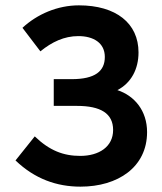

<svg xmlns="http://www.w3.org/2000/svg" viewBox="-20 -686 606 718"><path d="M38 -86C110 -17 192 12 281 12C421 12 530 -61 530 -192C530 -272 483 -328 419 -349C471 -376 498 -428 498 -490C498 -599 414 -666 275 -666C195 -666 119 -633 64 -582L131 -494C174 -529 220 -551 273 -551C329 -551 372 -526 372 -473C372 -420 336 -390 248 -390H181V-290H268C356 -290 403 -262 403 -200C403 -137 350 -103 280 -103C217 -103 165 -123 110 -176Z"/></svg>

Font: Source Sans Pro SemBd
Style: Regular
Weight: 700
Designer: Paul D. Hunt
Foundry: Adobe Systems Incorporated
Version: Version 2.020;PS 2.0;hotconv 1.0.86;makeotf.lib2.5.63406